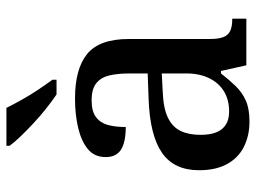

<svg xmlns="http://www.w3.org/2000/svg" viewBox="-122 -684 816 613"><g transform="rotate(-90 286.5 -378.0)"><path d="M204 10Q160 10 124.5 -7.5Q89 -25 69 -61Q49 -97 49 -151Q49 -231 105 -269.5Q161 -308 276 -312L358 -315V-373Q358 -409 352 -436Q346 -463 327.5 -478.5Q309 -494 272 -494Q237 -494 218.5 -480Q200 -466 193.5 -442Q187 -418 187 -385Q139 -385 115 -400Q91 -415 91 -449Q91 -485 116.5 -506Q142 -527 184.5 -537Q227 -547 278 -547Q373 -547 420.5 -508Q468 -469 468 -375V-117Q468 -89 474 -73.5Q480 -58 494 -51.5Q508 -45 530 -45H533V0H384L366 -81H358Q337 -54 317 -33.5Q297 -13 271 -1.5Q245 10 204 10ZM236 -55Q274 -55 301 -71.5Q328 -88 343 -119Q358 -150 358 -191V-270L300 -267Q247 -265 217 -250.5Q187 -236 174.5 -210Q162 -184 162 -146Q162 -116 170 -96Q178 -76 194.5 -65.5Q211 -55 236 -55ZM291 -606Q270 -620 245.5 -639.5Q221 -659 197.5 -681Q174 -703 155 -723Q136 -743 127 -756V-766H248Q259 -744 274 -717Q289 -690 306.5 -664Q324 -638 338 -619V-606Z"/></g></svg>

Font: Noto Serif Khmer Medium
Style: Regular
Weight: 500
Version: Version 2.003